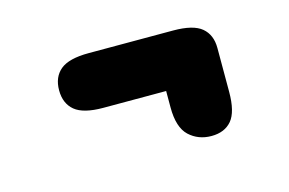

<svg xmlns="http://www.w3.org/2000/svg" viewBox="-50 -460 719 478"><g transform="rotate(-15 309.5 -221.0)"><path d="M108 -289.5Q108 -323.5 130 -341.8Q152 -360 203 -360H421Q472.5 -360 494.2 -341.8Q516 -323.5 516 -289.5Q516 -255.5 494.2 -237.2Q472.5 -219 421 -219H203Q152 -219 130 -237.2Q108 -255.5 108 -289.5ZM445.5 -352.5Q479.5 -352.5 497.8 -332.2Q516 -312 516 -289.5V-176.5Q516 -125 497.8 -103.2Q479.5 -81.5 445.5 -81.5Q411.5 -81.5 388.2 -103.2Q365 -125 365 -176.5V-257.5Q365 -308.5 388.2 -330.5Q411.5 -352.5 445.5 -352.5Z"/></g></svg>

Font: Sono Monospace ExtraBold
Style: Regular
Weight: 800
Version: Version 2.112